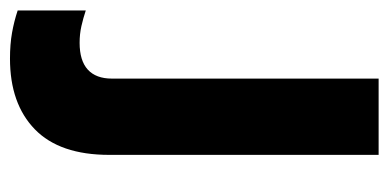

<svg xmlns="http://www.w3.org/2000/svg" viewBox="-292 -358 760 375"><g transform="rotate(90 87.5 -170.0)"><path d="M14 190Q-14 190 -36.5 186Q-59 182 -80 175V42Q-65 47 -49.5 50.5Q-34 54 -17 54Q18 54 35.5 38Q53 22 53 -9V-530H202V-4Q202 93 152 141.5Q102 190 14 190Z"/></g></svg>

Font: Radio Canada Big
Style: Bold
Weight: 700
Designer: Étienne Aubert Bonn
Foundry: Coppers and Brasses
Version: Version 1.001